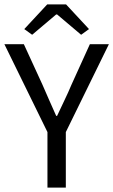

<svg xmlns="http://www.w3.org/2000/svg" viewBox="-21 -858 518 878"><path d="M196 0V-254L-1 -656H88L173 -471Q189 -435 204 -400Q219 -365 236 -328H240Q257 -365 274 -400Q291 -435 306 -471L390 -656H477L280 -254V0ZM90 -725 195 -838H281L386 -725L350 -699L240 -792H236L126 -699Z"/></svg>

Font: Processing Sans Pro
Style: Regular
Weight: 400
Designer: Paul D. Hunt
Foundry: Adobe Systems Incorporated
Version: Version 2.020;PS 2.000;hotconv 1.0.86;makeotf.lib2.5.63406